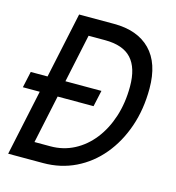

<svg xmlns="http://www.w3.org/2000/svg" viewBox="-112 -801 818 892"><g transform="rotate(15 297.0 -355.0)"><path d="M8 0 159 -710H327Q440 -710 502 -647Q564 -584 564 -462Q564 -362 535 -278Q506 -194 454 -131.5Q402 -69 331 -34.5Q260 0 176 0ZM112 -84H189Q250 -84 302 -111Q354 -138 392.5 -187Q431 -236 452.5 -302.5Q474 -369 474 -448Q474 -537 433.5 -581.5Q393 -626 306 -626H227ZM-6 -316 11 -394H351L334 -316Z"/></g></svg>

Font: Geist Mono
Style: Italic
Weight: 400
Italic angle: -12°
Monospace: yes
Designer: Basement.studio, Andrés Briganti, Mateo Zaragoza
Foundry: Basement.studio, Vercel, Andrés Briganti, Guido Ferreyra, Mateo Zaragoza
Version: Version 1.500